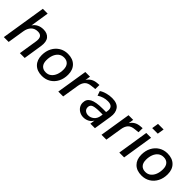

<svg xmlns="http://www.w3.org/2000/svg" viewBox="192 -1770 2844 2844"><g transform="rotate(45 1613.5 -348.5)"><path d="M32 0 144 -705H245L199 -411Q225 -453 268.5 -475Q312 -497 368 -497Q448 -497 489.5 -447.5Q531 -398 515 -294L469 0H368L414 -292Q434 -416 332 -416Q265 -416 225.5 -374.5Q186 -333 175 -263L133 0Z M837 9Q734 9 675.5 -49.5Q617 -108 617 -208Q617 -293 651 -358Q685 -423 744.5 -460Q804 -497 880 -497Q983 -497 1041.5 -438.5Q1100 -380 1100 -280Q1100 -195 1066 -129.5Q1032 -64 972.5 -27.5Q913 9 837 9ZM839 -69Q890 -69 925.5 -98Q961 -127 979.5 -175.5Q998 -224 998 -283Q998 -349 966 -383.5Q934 -418 878 -418Q827 -418 791.5 -389.5Q756 -361 737.5 -312.5Q719 -264 719 -204Q719 -138 751 -103.5Q783 -69 839 -69Z M1173 0 1251 -488H1349L1336 -406Q1359 -445 1398.5 -469Q1438 -493 1495 -497L1535 -500L1534 -414L1467 -407Q1393 -401 1360 -364Q1327 -327 1317 -262L1275 0Z M1705 9Q1662 9 1625 -10.5Q1588 -30 1566 -63.5Q1544 -97 1544 -139Q1544 -216 1610 -251Q1676 -286 1819 -286H1888L1892 -310Q1901 -363 1877 -391Q1853 -419 1794 -419Q1705 -419 1627 -368L1602 -440Q1639 -466 1694.5 -481.5Q1750 -497 1806 -497Q1915 -497 1957.5 -437.5Q2000 -378 1985 -284L1940 0H1845L1856 -75Q1831 -31 1790.5 -11Q1750 9 1705 9ZM1734 -63Q1785 -63 1824.5 -96.5Q1864 -130 1873 -190L1878 -224H1828Q1724 -224 1684 -207Q1644 -190 1644 -145Q1644 -105 1670.5 -84Q1697 -63 1734 -63Z M2078 0 2156 -488H2254L2241 -406Q2264 -445 2303.5 -469Q2343 -493 2400 -497L2440 -500L2439 -414L2372 -407Q2298 -401 2265 -364Q2232 -327 2222 -262L2180 0Z M2539 -601 2556 -706H2673L2656 -601ZM2451 0 2528 -488H2629L2552 0Z M2923 9Q2820 9 2761.5 -49.5Q2703 -108 2703 -208Q2703 -293 2737 -358Q2771 -423 2830.5 -460Q2890 -497 2966 -497Q3069 -497 3127.5 -438.5Q3186 -380 3186 -280Q3186 -195 3152 -129.5Q3118 -64 3058.5 -27.5Q2999 9 2923 9ZM2925 -69Q2976 -69 3011.5 -98Q3047 -127 3065.5 -175.5Q3084 -224 3084 -283Q3084 -349 3052 -383.5Q3020 -418 2964 -418Q2913 -418 2877.5 -389.5Q2842 -361 2823.5 -312.5Q2805 -264 2805 -204Q2805 -138 2837 -103.5Q2869 -69 2925 -69Z"/></g></svg>

Font: Nunito Sans SemiBold
Style: Italic
Weight: 600
Italic angle: -9°
Designer: Vernon Adams
Foundry: Vernon Adams
Version: Version 3.006; ttfautohint (v1.8.3)